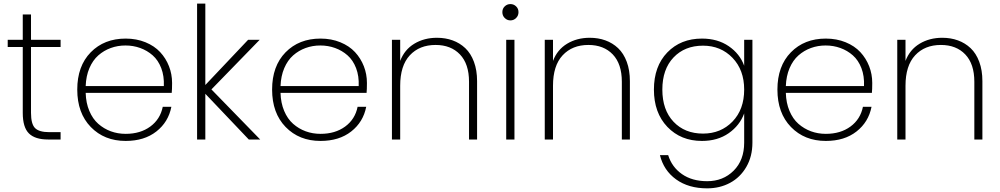

<svg xmlns="http://www.w3.org/2000/svg" viewBox="-20 -760 5449 1046"><path d="M104 -145V-503.9H22V-543H104V-681.2H148.9V-543H310.1V-503.9H148.9V-145Q148.9 -84.5 170.9 -62.3Q192.9 -40 249 -40H310.1V0H242.2Q170.9 0 137.5 -33.2Q104 -66.4 104 -145Z M446.8 -291H872.6Q875 -345.7 858.4 -388.9Q841.8 -432.1 811.8 -458.5Q781.7 -484.9 743.9 -498.5Q706.1 -512.2 663.6 -512.2Q621.1 -512.2 583.5 -498.5Q545.9 -484.9 515.6 -458.3Q485.4 -431.6 467 -388.7Q448.7 -345.7 446.8 -291ZM913.6 -178.2Q897.5 -95.2 831.8 -43.7Q766.1 7.8 664.6 7.8Q548.3 7.8 474.6 -68.1Q400.9 -144 400.9 -272Q400.9 -399.9 474.1 -474.9Q547.4 -549.8 664.6 -549.8Q723.6 -549.8 772.5 -529.8Q821.3 -509.8 852.5 -476.1Q883.8 -442.4 900.6 -399.2Q917.5 -356 917.5 -308.1Q917.5 -272 915.5 -253.9H446.8Q448.2 -199.2 466.6 -155.8Q484.9 -112.3 515.4 -85.4Q545.9 -58.6 583.7 -44.7Q621.6 -30.8 664.6 -30.8Q744.6 -30.8 798.8 -70.6Q853 -110.4 866.7 -178.2Z M1053.7 0V-740.2H1098.6V-296.9L1331.5 -543H1394.5L1131.8 -272.9L1397.5 0H1335.4L1098.6 -249V0Z M1508.3 -291H1934.1Q1936.5 -345.7 1919.9 -388.9Q1903.3 -432.1 1873.3 -458.5Q1843.3 -484.9 1805.4 -498.5Q1767.6 -512.2 1725.1 -512.2Q1682.6 -512.2 1645 -498.5Q1607.4 -484.9 1577.1 -458.3Q1546.9 -431.6 1528.6 -388.7Q1510.3 -345.7 1508.3 -291ZM1975.1 -178.2Q1959 -95.2 1893.3 -43.7Q1827.6 7.8 1726.1 7.8Q1609.9 7.8 1536.1 -68.1Q1462.4 -144 1462.4 -272Q1462.4 -399.9 1535.6 -474.9Q1608.9 -549.8 1726.1 -549.8Q1785.2 -549.8 1834 -529.8Q1882.8 -509.8 1914.1 -476.1Q1945.3 -442.4 1962.2 -399.2Q1979 -356 1979 -308.1Q1979 -272 1977.1 -253.9H1508.3Q1509.8 -199.2 1528.1 -155.8Q1546.4 -112.3 1576.9 -85.4Q1607.4 -58.6 1645.3 -44.7Q1683.1 -30.8 1726.1 -30.8Q1806.2 -30.8 1860.4 -70.6Q1914.6 -110.4 1928.2 -178.2Z M2535.2 0V-314.9Q2535.2 -411.6 2485.8 -463.4Q2436.5 -515.1 2353 -515.1Q2265.1 -515.1 2212.6 -458.7Q2160.2 -402.3 2160.2 -293V0H2115.2V-543H2160.2V-428.2Q2183.6 -489.7 2237.3 -522Q2291 -554.2 2360.4 -554.2Q2406.7 -554.2 2445.8 -540Q2484.9 -525.9 2514.9 -497.6Q2544.9 -469.2 2562 -423.3Q2579.1 -377.4 2579.1 -317.9V0Z M2737.8 0V-543H2782.7V0ZM2791.7 -661.9Q2778.8 -648.9 2760.7 -648.9Q2742.7 -648.9 2729.7 -661.9Q2716.8 -674.8 2716.8 -693.8Q2716.8 -712.9 2729.7 -725.3Q2742.7 -737.8 2760.7 -737.8Q2778.8 -737.8 2791.7 -725.3Q2804.7 -712.9 2804.7 -693.8Q2804.7 -674.8 2791.7 -661.9Z M3367.7 0V-314.9Q3367.7 -411.6 3318.4 -463.4Q3269 -515.1 3185.5 -515.1Q3097.7 -515.1 3045.2 -458.7Q2992.7 -402.3 2992.7 -293V0H2947.8V-543H2992.7V-428.2Q3016.1 -489.7 3069.8 -522Q3123.5 -554.2 3192.9 -554.2Q3239.3 -554.2 3278.3 -540Q3317.4 -525.9 3347.4 -497.6Q3377.4 -469.2 3394.5 -423.3Q3411.6 -377.4 3411.6 -317.9V0Z M3542.5 -272Q3542.5 -398.9 3615.5 -474.4Q3688.5 -549.8 3804.2 -549.8Q3889.6 -549.8 3950.2 -508.3Q4010.7 -466.8 4034.2 -401.9V-543H4079.1V17.1Q4079.1 92.3 4045.9 149.4Q4012.7 206.5 3957 236.3Q3901.4 266.1 3832.5 266.1Q3731 266.1 3663.3 217.3Q3595.7 168.5 3575.2 85H3620.1Q3640.1 149.9 3695.3 188.5Q3750.5 227.1 3832.5 227.1Q3919.4 227.1 3976.8 169.9Q4034.2 112.8 4034.2 17.1V-142.1Q4010.3 -76.7 3950 -34.4Q3889.6 7.8 3804.2 7.8Q3689 7.8 3615.7 -68.8Q3542.5 -145.5 3542.5 -272ZM4034.2 -272Q4034.2 -378.9 3970.5 -445.1Q3906.7 -511.2 3810.1 -511.2Q3710.4 -511.2 3649.4 -447Q3588.4 -382.8 3588.4 -272Q3588.4 -161.1 3649.4 -96.7Q3710.4 -32.2 3810.1 -32.2Q3907.2 -32.2 3970.7 -97.9Q4034.2 -163.6 4034.2 -272Z M4261.2 -291H4687Q4689.5 -345.7 4672.9 -388.9Q4656.2 -432.1 4626.2 -458.5Q4596.2 -484.9 4558.3 -498.5Q4520.5 -512.2 4478 -512.2Q4435.5 -512.2 4397.9 -498.5Q4360.4 -484.9 4330.1 -458.3Q4299.8 -431.6 4281.5 -388.7Q4263.2 -345.7 4261.2 -291ZM4728 -178.2Q4711.9 -95.2 4646.2 -43.7Q4580.6 7.8 4479 7.8Q4362.8 7.8 4289.1 -68.1Q4215.3 -144 4215.3 -272Q4215.3 -399.9 4288.6 -474.9Q4361.8 -549.8 4479 -549.8Q4538.1 -549.8 4586.9 -529.8Q4635.7 -509.8 4667 -476.1Q4698.2 -442.4 4715.1 -399.2Q4731.9 -356 4731.9 -308.1Q4731.9 -272 4730 -253.9H4261.2Q4262.7 -199.2 4281 -155.8Q4299.3 -112.3 4329.8 -85.4Q4360.4 -58.6 4398.2 -44.7Q4436 -30.8 4479 -30.8Q4559.1 -30.8 4613.3 -70.6Q4667.5 -110.4 4681.2 -178.2Z M5288.1 0V-314.9Q5288.1 -411.6 5238.8 -463.4Q5189.5 -515.1 5106 -515.1Q5018.1 -515.1 4965.6 -458.7Q4913.1 -402.3 4913.1 -293V0H4868.2V-543H4913.1V-428.2Q4936.5 -489.7 4990.2 -522Q5043.9 -554.2 5113.3 -554.2Q5159.7 -554.2 5198.7 -540Q5237.8 -525.9 5267.8 -497.6Q5297.9 -469.2 5314.9 -423.3Q5332 -377.4 5332 -317.9V0Z"/></svg>

Font: SVN-Poppins ExtraLight
Style: Regular
Weight: 200
Designer: Ninad Kale (Devanagari), Jonny Pinhorn (Latin)
Foundry: Indian Type Foundry
Version: Version 3.002 2017